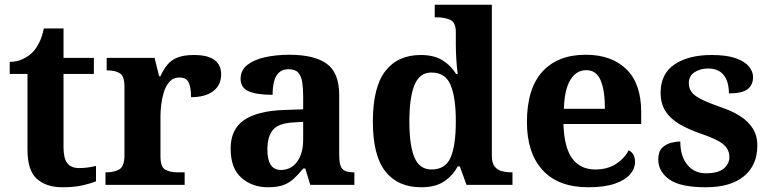

<svg xmlns="http://www.w3.org/2000/svg" viewBox="-20 -780 3255 810"><path d="M243 10Q176 10 136 -25Q96 -60 96 -148V-468H21V-519Q53 -519 78.5 -532Q104 -545 119 -561Q134 -577 146 -601.5Q158 -626 165 -660H248V-536H376V-468H248V-158Q248 -113 263.5 -92Q279 -71 314 -71Q334 -71 351.5 -73.5Q369 -76 385 -80V-15Q369 -8 332.5 1Q296 10 243 10Z M425 0V-53H428Q462 -53 483.5 -65.5Q505 -78 505 -125V-415Q505 -459 485.5 -471Q466 -483 433 -483H430V-536H632L651.5 -458H656.6Q670 -488 687 -508Q704 -528 730.5 -538Q757 -548 798 -548Q856.6 -548 884.8 -526.9Q913 -505.8 913 -467Q913 -421 879.5 -395.5Q846 -370 786 -370Q786 -411 776 -432Q766 -453 737 -453Q711 -453 695 -435Q679 -417 671 -390.5Q663 -364 660 -337Q657 -310 657 -293V-120Q657 -76 677 -64.5Q697 -53 727 -53H759V0Z M1110 10Q1044 10 998.5 -30Q953 -70 953 -153Q953 -234 1009 -273Q1065 -312 1177 -316L1259 -318.8V-374Q1259 -407.6 1255 -433.3Q1251 -459 1238 -473.5Q1225 -488 1197.5 -488Q1172 -488 1157 -474Q1142 -460 1136 -435.5Q1130 -411 1130 -380Q1063 -380 1029 -395Q995 -410 995 -447Q995 -483.8 1023 -505.9Q1051 -528 1097.9 -538.5Q1144.8 -549 1200.8 -549Q1306 -549 1358.5 -511Q1411 -473 1411 -379.3V-124Q1411 -82.6 1424 -67.8Q1437 -53 1471 -53H1475V0H1289L1268 -69H1259.4Q1237 -42 1217.5 -24.5Q1198 -7 1173 1.5Q1148 10 1110 10ZM1165.2 -63Q1208.2 -63 1233.6 -98Q1259 -133 1259 -191V-266L1213.8 -263.2Q1153.9 -259.5 1130.9 -231.4Q1108 -203.3 1108 -148.8Q1108 -63 1165.2 -63Z M1757 10Q1659 10 1606 -56.5Q1553 -123 1553 -267Q1553 -412 1605.5 -480Q1658 -548 1755 -548Q1811 -548 1847 -525.5Q1883 -503 1904 -468H1911Q1907 -496.5 1905 -531.2Q1903 -566 1903 -590V-645Q1903 -686 1878.8 -696.5Q1854.5 -707 1821.9 -707H1814V-760H2055V-123Q2055 -93 2066.5 -78Q2078 -63 2096.8 -58Q2115.6 -53 2138 -53H2142V0H1948L1920 -78H1911Q1889 -38 1852.7 -14Q1816.5 10 1757 10ZM1800.3 -65Q1859 -65 1881 -115.3Q1903 -165.6 1903 -269Q1903 -368.2 1881.1 -421.1Q1859.3 -474 1799.7 -474Q1750 -474 1728.5 -421.1Q1707 -368.1 1707 -268Q1707 -166.5 1728.4 -115.8Q1749.9 -65 1800.3 -65Z M2462 10Q2335 10 2269 -62.5Q2203 -135 2203 -265Q2203 -406 2268 -477.5Q2333 -549 2451 -549Q2560 -549 2622.5 -488Q2685 -427 2685 -308V-257H2357Q2360 -157 2394.5 -111Q2429 -65 2491 -65Q2543 -65 2579 -88.5Q2615 -112 2632 -146Q2646 -139 2652.5 -126.5Q2659 -114 2659 -97Q2659 -69 2638 -44.5Q2617 -20 2573.5 -5Q2530 10 2462 10ZM2532 -321Q2532 -398 2514 -441Q2496 -484 2453 -484Q2411 -484 2386 -442.5Q2361 -401 2359 -321Z M2958 10Q2849 10 2803 -23.5Q2757 -57 2757 -107Q2757 -140 2773 -156Q2789 -172 2811 -177.5Q2833 -183 2850 -183Q2850 -121 2879.5 -85Q2909 -49 2958 -49Q3010 -49 3033.5 -69Q3057 -89 3057 -117Q3057 -139 3046 -155.5Q3035 -172 3008 -186.5Q2981 -201 2934 -217Q2880 -236 2843 -258.5Q2806 -281 2786.5 -312.5Q2767 -344 2767 -389Q2767 -469 2826 -508.5Q2885 -548 2982 -548Q3045 -548 3083.5 -534.5Q3122 -521 3139.5 -499.5Q3157 -478 3157 -455Q3157 -421 3133.5 -403.5Q3110 -386 3055 -386Q3055 -436 3033 -463.5Q3011 -491 2967 -491Q2935 -491 2910.5 -475.5Q2886 -460 2886 -429Q2886 -408 2897.5 -392Q2909 -376 2939 -361Q2969 -346 3023 -327Q3068 -312 3102 -290.5Q3136 -269 3155.5 -238.5Q3175 -208 3175 -166Q3175 -83 3118.5 -36.5Q3062 10 2958 10Z"/></svg>

Font: Noto Serif NP Hmong
Style: Regular
Weight: 400
Designer: Dalton Maag Ltd
Foundry: Dalton Maag Ltd
Version: Version 1.001